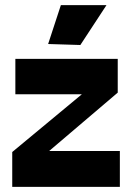

<svg xmlns="http://www.w3.org/2000/svg" viewBox="-20 -730 516 750"><path d="M27.8 0V-136.2L299.8 -361.8H40V-500H439.9V-368.2L171.9 -140.1H448.2V0ZM168 -558.1 217.8 -710H396L293.9 -554.2Z"/></svg>

Font: Apfel Grotezk
Style: Bold
Weight: 700
Designer: Luigi Gorlero
Foundry: Collletttivo
Version: Version 2.000;FEAKit 1.0